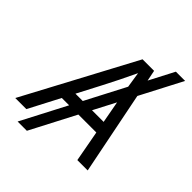

<svg xmlns="http://www.w3.org/2000/svg" viewBox="-280 -958 1190 1190"><g transform="rotate(45 315.5 -363.0)"><path d="M639.6 -819.3 164.6 92.8H83.5L558.6 -819.3ZM-29.8 0 358.4 -727.5H459.5L605 0H514.2L433.6 -437Q426.3 -478.5 416.7 -535.9Q407.2 -593.3 393.6 -684.6H417.5Q374.5 -594.2 346.2 -536.9Q317.9 -479.5 295.4 -437L67.4 0ZM141.1 -204.1 154.3 -282.7H514.6L501.5 -204.1Z"/></g></svg>

Font: Inter 28pt
Style: Italic
Weight: 400
Italic angle: -9.3988°
Designer: Rasmus Andersson
Foundry: rsms
Version: Version 4.001;git-66647c0bb